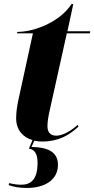

<svg xmlns="http://www.w3.org/2000/svg" viewBox="-20 -691 467 951"><path d="M189 10C271 10 323 -22 369 -64L364 -72C332 -43 291 -19 259 -19C229 -19 215 -37 215 -66C215 -89 220 -118 227 -148L311 -526H425L427 -536H314L343 -671H334C280 -585 153 -533 66 -533L64 -526H143L70 -191C64 -162 60 -132 60 -105C60 -48 93 -11 141 3L123 45C156 50 166 78 166 115C166 199 133 224 84 224C67 224 46 221 25 216L23 226C47 234 72 240 114 240C197 240 267 203 267 126C267 76 238 38 136 37L150 6C162 9 175 10 189 10Z"/></svg>

Font: Noto Serif Display SemiCondensed ExtraBold
Style: Italic
Weight: 800
Width: 4
Italic angle: -12°
Designer: Monotype Design Team
Foundry: Monotype Imaging Inc.
Version: Version 2.009